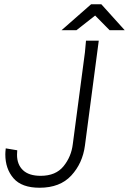

<svg xmlns="http://www.w3.org/2000/svg" viewBox="-20 -875 606 902"><path d="M5 -150Q5 -160 7 -178L61 -169Q60 -162 60 -148Q60 -102 88 -75.5Q116 -49 171 -49Q242 -49 278.5 -94Q315 -139 322 -198L379 -629L384 -684H444L379 -191Q368 -108 315 -50.5Q262 7 166 7Q82 7 43.5 -37.5Q5 -82 5 -150ZM408 -855H456L566 -733H495L427 -802L339 -733H269Z"/></svg>

Font: Bellota Text
Style: Italic
Weight: 400
Italic angle: -7.5°
Designer: Kemie Guaida
Foundry: Kemie Guaida
Version: Version 4.001